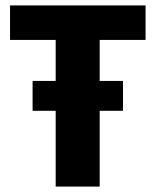

<svg xmlns="http://www.w3.org/2000/svg" viewBox="-20 -687 573 707"><path d="M347 0H185V-540H17V-667H516V-540H347ZM100 -279V-389H433V-279Z"/></svg>

Font: Epunda Sans ExtraBold
Style: Regular
Weight: 800
Designer: Simon Atzbach
Foundry: typofactur
Version: Version 2.204; ttfautohint (v1.8.4.7-5d5b)